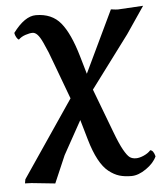

<svg xmlns="http://www.w3.org/2000/svg" viewBox="-50 -484 665 764"><g transform="rotate(-5 282.5 -102.0)"><path d="M179.2 -233.9Q166 -270 159.4 -286.6Q152.8 -303.2 141.8 -326.9Q130.9 -350.6 121.3 -360.4Q111.8 -370.1 102.1 -370.1Q90.8 -370.1 73.7 -364.5Q56.6 -358.9 45.9 -348.1Q41 -349.6 36.1 -358.2Q31.2 -366.7 29.8 -376Q76.7 -439 121.1 -439Q185.1 -439 220.2 -396.2Q255.4 -353.5 282.2 -261.2L303.2 -189L420.9 -436Q441.4 -433.1 448.2 -433.1L549.8 -439L477.1 -332L321.8 -124L387.2 48.8Q405.8 98.6 419.9 123.8Q434.1 148.9 444.1 156Q454.1 163.1 469.2 163.1Q482.9 163.1 500.5 155.3Q518.1 147.5 527.8 136.2Q540.5 137.2 546.9 162.1Q535.2 188.5 503.9 210.2Q472.7 231.9 444.8 231.9Q417.5 231.9 396.5 225.6Q375.5 219.2 354.5 202.6Q333.5 186 315.9 153.3Q298.3 120.6 284.2 71.8L261.2 -7.8L187 126L140.1 234.9L45.9 225.1L20 224.1L22.9 208L230 -97.2Z"/></g></svg>

Font: Common Serif
Style: Bold
Weight: 700
Designer: Philipp H. Poll, Khaled Hosny
Foundry: Stefan Peev, Context Ltd.
Version: Version 1.026